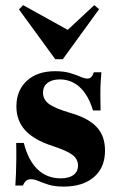

<svg xmlns="http://www.w3.org/2000/svg" viewBox="-20 -702 455 734"><path d="M223.4 11.3Q188.7 11.3 165.7 4Q142.7 -3.2 127 -10.1Q111.3 -16.9 97.6 -16.9Q77.4 -16.9 67.7 7.3H38.7Q40.3 -16.1 41.1 -39.5Q41.9 -62.9 42.3 -91.1Q42.7 -119.4 41.9 -155.6H71Q87.9 -88.7 123.8 -54.4Q159.7 -20.2 212.1 -20.2Q243.5 -20.2 260.9 -33.1Q278.2 -46 278.2 -69.4Q278.2 -93.5 257.3 -109.7Q236.3 -125.8 182.3 -143.5Q109.7 -166.9 76.2 -204Q42.7 -241.1 42.7 -295.2Q42.7 -356.5 82.7 -393.1Q122.6 -429.8 190.3 -429.8Q224.2 -429.8 247.2 -423Q270.2 -416.1 286.7 -408.9Q303.2 -401.6 314.5 -401.6Q323.4 -401.6 329 -407.7Q334.7 -413.7 338.7 -425.8H367.7Q366.1 -408.1 364.9 -389.1Q363.7 -370.2 363.7 -344.8Q363.7 -319.4 364.5 -279.8H335.5Q317.7 -338.7 285.1 -368.5Q252.4 -398.4 208.9 -398.4Q179 -398.4 161.7 -385.1Q144.4 -371.8 144.4 -347.6Q144.4 -321.8 166.9 -304.8Q189.5 -287.9 246.8 -271Q316.1 -251.6 348.8 -217.3Q381.5 -183.1 381.5 -126.6Q381.5 -61.3 339.1 -25Q296.8 11.3 223.4 11.3ZM340.3 -682.3 358.9 -666.9 220.2 -475.8H191.1L52.4 -666.1L68.5 -682.3L262.1 -575L210.5 -561.3Z"/></svg>

Font: Playfair 5pt SemiExpanded Light Black
Style: Regular
Weight: 900
Version: Version 2.203